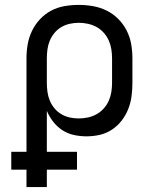

<svg xmlns="http://www.w3.org/2000/svg" viewBox="-20 -548 640 783"><path d="M88 215V144H26V71H88V-310Q88 -339 93 -367.5Q98 -396 110.5 -422Q123 -448 143 -469.5Q163 -491 188.5 -504.5Q214 -518 243 -523Q272 -528 301 -528Q330 -528 359 -523Q388 -518 414.5 -505Q441 -492 462 -471Q483 -450 496.5 -423.5Q510 -397 515 -368Q520 -339 520 -310V-210Q520 -183 516.5 -156Q513 -129 503 -103.5Q493 -78 476 -56Q459 -34 436 -19Q413 -4 386.5 2Q360 8 332 8Q307 8 281.5 2.5Q256 -3 234.5 -17Q213 -31 197 -51.5Q181 -72 171 -96V71H294V144H171V215ZM301 -65Q320 -65 338.5 -69Q357 -73 373.5 -82Q390 -91 403 -105.5Q416 -120 423.5 -137Q431 -154 434 -172.5Q437 -191 437 -210V-310Q437 -329 434 -347.5Q431 -366 423.5 -383Q416 -400 403 -414.5Q390 -429 373.5 -438Q357 -447 338.5 -451Q320 -455 301 -455Q283 -455 264.5 -451Q246 -447 230 -437.5Q214 -428 202 -413.5Q190 -399 183 -382Q176 -365 173.5 -346.5Q171 -328 171 -310V-210Q171 -192 173.5 -173.5Q176 -155 183 -138Q190 -121 202 -106.5Q214 -92 230 -82.5Q246 -73 264 -69Q282 -65 301 -65Z"/></svg>

Font: Nova Nerd Font
Style: Regular
Weight: 400
Designer: Belleve Invis
Foundry: Belleve Invis
Version: Version 24.1.4; ttfautohint (v1.8.4);Nerd Fonts 3.1.1